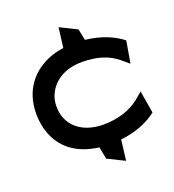

<svg xmlns="http://www.w3.org/2000/svg" viewBox="-124 -660 785 864"><g transform="rotate(-20 268.5 -228.5)"><path d="M25 -230C25 -196 31 -163 42 -134C68 -65 125 -12 222 5C225 6 232 7 241 8L252 66L333 106L345 8C418 0 478 -25 519 -58L501 -165L464 -134C425 -104 368 -82 292 -82C267 -82 244 -86 222 -93C163 -113 122 -160 122 -231C122 -252 126 -272 135 -290C159 -341 213 -380 298 -380C374 -380 426 -360 464 -329L501 -298L519 -403C478 -436 419 -461 345 -469L334 -523L253 -563L241 -468C220 -465 199 -460 179 -453C88 -419 25 -344 25 -230Z"/></g></svg>

Font: Charger Sport
Style: BdExt
Weight: 700
Designer: Jasper
Foundry: Cannot Into Space Fonts
Version: Version 1.1